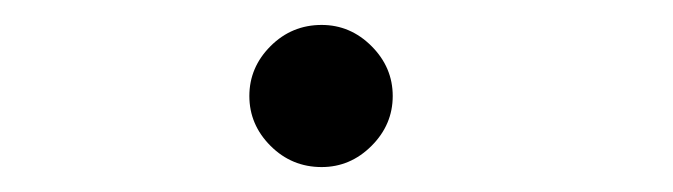

<svg xmlns="http://www.w3.org/2000/svg" viewBox="-20 -123 540 154"><path d="M180 -46Q180 -69 197 -86Q214 -103 238 -103Q261 -103 278 -86Q295 -69 295 -46Q295 -23 278 -6Q261 11 238 11Q214 11 197 -6Q180 -23 180 -46Z"/></svg>

Font: Vazir Code FD
Style: Code-FD
Weight: 400
Foundry: DejaVu fonts team - Redesigned by Saber Rastikerdar
Version: Version 1.1.2